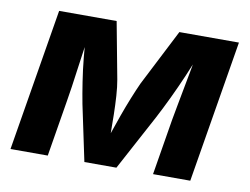

<svg xmlns="http://www.w3.org/2000/svg" viewBox="-64 -631 937 721"><g transform="rotate(10 404.5 -271.0)"><path d="M16.6 0 106.4 -542.5H325.7L366.2 -326.7Q371.1 -299.8 373.3 -265.6Q375.5 -231.4 376.2 -194.8Q377 -158.2 377 -124Q377 -89.8 376.5 -62.5H356.9Q365.7 -89.8 377.2 -124.3Q388.7 -158.7 401.9 -195.3Q415 -231.9 428.7 -265.9Q442.4 -299.8 454.6 -326.7L564.9 -542.5H792L702.1 0H560.1L595.2 -212.9Q599.6 -236.8 605.7 -270Q611.8 -303.2 618.9 -340.3Q626 -377.4 632.8 -414.3Q639.6 -451.2 645 -482.9H655.8Q637.7 -434.1 616.9 -386Q596.2 -337.9 575.2 -293.9Q554.2 -250 534.7 -212.9L420.4 0H298.3L253.4 -212.9Q246.1 -251 239.3 -295.4Q232.4 -339.8 227.8 -387.5Q223.1 -435.1 221.2 -482.9H232.9Q228 -450.2 222.9 -413.6Q217.8 -377 212.6 -340.3Q207.5 -303.7 202.9 -270.8Q198.2 -237.8 193.8 -212.9L158.7 0Z"/></g></svg>

Font: Inter 16pt
Style: Bold Italic
Weight: 700
Italic angle: -9.3988°
Version: Version 4.001;git-66647c0bb